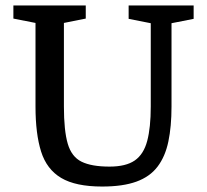

<svg xmlns="http://www.w3.org/2000/svg" viewBox="-20 -668 757 703"><path d="M354 15Q257 15 204 -16.5Q151 -48 130.5 -113Q110 -178 110 -278V-584L29 -600V-648H294V-600L214 -584V-278Q214 -190 228 -142Q242 -94 278.5 -76Q315 -58 381 -58Q441 -58 473.5 -80.5Q506 -103 519 -152Q532 -201 532 -278V-583L451 -599V-648H689V-599L608 -583V-278Q608 -205 596.5 -150Q585 -95 557 -58Q529 -21 479.5 -3Q430 15 354 15Z"/></svg>

Font: Faustina Light Medium
Style: Regular
Weight: 500
Version: Version 1.200